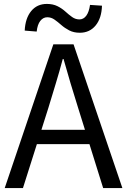

<svg xmlns="http://www.w3.org/2000/svg" viewBox="-20 -959 648 979"><path d="M4 0 252 -733H355L604 0H506L378 -410Q358 -473 340 -533.5Q322 -594 304 -658H300Q283 -594 264.5 -533.5Q246 -473 227 -410L97 0ZM133 -224V-297H471V-224ZM387 -792Q356 -792 333 -804Q310 -816 292.5 -831.5Q275 -847 258 -859Q241 -871 221 -871Q200 -871 185.5 -852.5Q171 -834 167 -798L106 -803Q109 -866 139 -902.5Q169 -939 219 -939Q250 -939 273 -927.5Q296 -916 313.5 -900Q331 -884 348 -872Q365 -860 385 -860Q406 -860 420 -879Q434 -898 439 -934L500 -930Q498 -866 467.5 -829Q437 -792 387 -792Z"/></svg>

Font: Noto Sans HK Thin
Style: Regular
Weight: 400
Version: Version 2.004-H2;hotconv 1.0.118;makeotfexe 2.5.65603